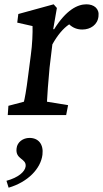

<svg xmlns="http://www.w3.org/2000/svg" viewBox="-20 -534 478 891"><path d="M16 0H287L296 -46L198 -62C199 -87 204 -158 210 -220L223 -328C247 -371 273 -402 301 -421C318 -405 338 -397 362 -397C400 -397 433 -419 437 -458C442 -494 416 -514 381 -514C340 -514 287 -488 231 -398L227 -399L244 -497L229 -514L65 -469L60 -429L131 -413C132 -382 130 -328 123 -278L111 -186C102 -112 94 -73 91 -62L19 -43ZM10 305 20 337C109 311 169 249 177 184C183 135 158 106 117 106C86 106 60 126 57 154C50 207 103 200 99 238C96 263 65 290 10 305Z"/></svg>

Font: TPK Tissa Web Medium
Style: Italic
Weight: 500
Italic angle: -7°
Designer: Jacques Le Bailly, Suppakit Chalermlarp | Katatrad Co.,Ltd.
Foundry: Jacques Le Bailly, Cadson Demak Co.,Ltd.
Version: Version 5.000;Glyphs 3.1.2 (3151)